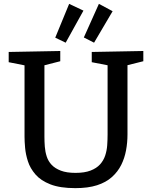

<svg xmlns="http://www.w3.org/2000/svg" viewBox="-20 -964 787 994"><path d="M455 -695 722 -700V-647L626 -623L640 -649V-268Q640 -226 632.5 -185.5Q625 -145 607.5 -110Q590 -75 559.5 -47.5Q529 -20 482.5 -5Q436 10 370 10Q291 10 241 -9.5Q191 -29 163.5 -61Q136 -93 124.5 -129Q113 -165 110 -198.5Q107 -232 107 -256V-648L121 -623L25 -642V-695L292 -700V-647L198 -623L210 -648V-256Q210 -231 212 -204.5Q214 -178 222 -153.5Q230 -129 247.5 -110.5Q265 -92 295 -80.5Q325 -69 371 -69Q418 -69 449 -81Q480 -93 498 -113Q516 -133 524.5 -158.5Q533 -184 535 -212Q537 -240 537 -268V-649L548 -624L455 -642ZM467 -743 414 -770 492 -944 563 -906ZM320 -743 266 -769 338 -944 412 -909Z"/></svg>

Font: Bitter Thin Medium
Style: Regular
Weight: 500
Version: Version 3.021